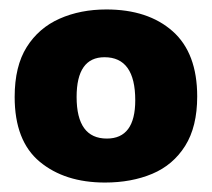

<svg xmlns="http://www.w3.org/2000/svg" viewBox="-20 -693 448 406"><path d="M202 -307Q117 -307 64 -351Q11 -395 11 -488Q11 -553 36.5 -593.5Q62 -634 106 -653.5Q150 -673 205 -673Q293 -673 345 -627Q397 -581 397 -489Q397 -425 371.5 -384.5Q346 -344 302 -325.5Q258 -307 202 -307ZM206 -400Q266 -400 266 -481Q266 -572 201 -572Q142 -572 142 -488Q142 -400 206 -400Z"/></svg>

Font: Bricolage Grotesque 48pt ExtraBold
Style: Regular
Weight: 800
Designer: Mathieu Triay
Foundry: Atelier Triay
Version: Version 1.000; ttfautohint (v1.8.4.7-5d5b);gftools[0.9.32]